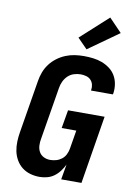

<svg xmlns="http://www.w3.org/2000/svg" viewBox="-106 -1063 811 1138"><g transform="rotate(10 300.0 -493.5)"><path d="M214 8Q184 8 156.5 0Q129 -8 107.5 -25Q86 -42 72 -66.5Q58 -91 52.5 -118.5Q47 -146 48 -175.5Q49 -205 54 -234L106 -549Q110 -576 120 -603Q130 -630 147.5 -653.5Q165 -677 189 -695Q213 -713 240 -724Q267 -735 294.5 -739Q322 -743 349 -743Q378 -743 406 -739.5Q434 -736 459 -726.5Q484 -717 505.5 -701Q527 -685 540.5 -662Q554 -639 558.5 -611.5Q563 -584 559 -556Q558 -554 558 -552.5Q558 -551 557 -549H426Q426 -550 426 -550.5Q426 -551 426 -552Q429 -569 425 -585Q421 -601 410 -612.5Q399 -624 382.5 -628.5Q366 -633 349 -633Q329 -633 308.5 -626.5Q288 -620 272.5 -605Q257 -590 248 -570.5Q239 -551 236 -531L184 -216Q180 -196 181 -175Q182 -154 191.5 -137Q201 -120 219 -111Q237 -102 258 -102Q276 -102 294 -107Q312 -112 327 -123.5Q342 -135 350.5 -152Q359 -169 362 -186L381 -300H293L312 -410H532L465 0H343L359 -92Q349 -71 334.5 -51.5Q320 -32 301 -18Q282 -4 259 2Q236 8 214 8ZM357 -785 298 -845 463 -995 540 -915Z"/></g></svg>

Font: Iosevka Curly XBdExObl
Style: Regular
Weight: 800
Width: 7
Italic angle: -9°
Monospace: yes
Designer: Belleve Invis
Foundry: Belleve Invis
Version: Version 11.1.0; ttfautohint (v1.8.3)